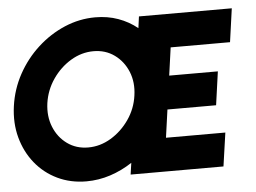

<svg xmlns="http://www.w3.org/2000/svg" viewBox="-51 -779 1141 857"><g transform="rotate(-5 519.0 -350.0)"><path d="M303 13Q232 13 173.2 -15.2Q114.5 -43.5 74.2 -93.5Q34 -143.5 16.2 -209.2Q-1.5 -275 9 -350Q19.5 -425 55.5 -490.8Q91.5 -556.5 146.2 -606.5Q201 -656.5 267.5 -684.8Q334 -713 405 -713Q460 -713 507.5 -696Q555 -679 593 -648L600 -700H1016L995 -550H729L711.5 -425H929.5L908.5 -275H690.5L673 -150H939L917.5 0H501.5L509 -52Q463 -21.5 410.5 -4.2Q358 13 303 13ZM324 -137Q377.5 -137 425.8 -166Q474 -195 507.5 -243.2Q541 -291.5 549 -350Q557.5 -408.5 537.8 -456.8Q518 -505 477.8 -534Q437.5 -563 384 -563Q330.5 -563 282.2 -534Q234 -505 200.8 -456.8Q167.5 -408.5 159 -350Q151 -291.5 170.5 -243.2Q190 -195 230.2 -166Q270.5 -137 324 -137Z"/></g></svg>

Font: Urbanist Black
Style: Italic
Weight: 900
Italic angle: -8°
Designer: Corey Hu
Foundry: Corey Hu
Version: Version 1.330; ttfautohint (v1.8.4.7-5d5b)